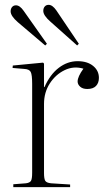

<svg xmlns="http://www.w3.org/2000/svg" viewBox="-20 -774 447 794"><path d="M35 0V-12L87 -16Q103 -18 108 -26Q113 -34 113 -60V-427Q113 -465 107 -476.5Q101 -488 80 -489L32 -493L33 -503L158 -515L162 -511V-414H164Q187 -466 223 -493.5Q259 -521 301 -521Q341 -521 365 -501.5Q389 -482 389 -452Q389 -431 377 -418.5Q365 -406 341 -406Q322 -406 311.5 -415.5Q301 -425 301 -437Q301 -457 325 -490Q285 -502 247.5 -484Q210 -466 186 -429Q162 -392 162 -344V-59Q162 -35 167 -26.5Q172 -18 191 -16L270 -11V0ZM299 -586 189 -684Q159 -710 159 -729Q159 -740 165 -747Q171 -754 181 -754Q197 -754 213 -731L306 -593ZM167 -586 54 -682Q24 -708 24 -727Q24 -738 30 -745Q36 -752 46 -752Q62 -752 78 -729L174 -593Z"/></svg>

Font: Literata 72pt ExtraLight
Style: Regular
Weight: 200
Designer: Latin by Veronika Burian and Jose Scaglione. Greek by Irene Vlachou. Cyrillic by Vera Evstafieva.
Foundry: TypeTogether
Version: Version 3.002